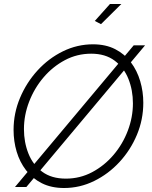

<svg xmlns="http://www.w3.org/2000/svg" viewBox="-20 -937 764 962"><path d="M301 5Q237 5 189.5 -19Q142 -43 110.5 -84Q79 -125 63.5 -177Q48 -229 48 -286Q48 -370 80.5 -447Q113 -524 168.5 -584.5Q224 -645 295.5 -680Q367 -715 446 -715Q510 -715 557.5 -690.5Q605 -666 636 -624.5Q667 -583 682.5 -530.5Q698 -478 698 -422Q698 -338 666 -261.5Q634 -185 578.5 -125Q523 -65 451.5 -30Q380 5 301 5ZM310 -42Q381 -42 442 -74.5Q503 -107 549 -161Q595 -215 620.5 -282.5Q646 -350 646 -419Q646 -485 623.5 -541.5Q601 -598 554.5 -633Q508 -668 437 -668Q366 -668 305 -635.5Q244 -603 198 -549Q152 -495 126 -427.5Q100 -360 100 -290Q100 -224 122.5 -167.5Q145 -111 191.5 -76.5Q238 -42 310 -42ZM707 -710 112 0H55L650 -710ZM486 -816 455 -832 531 -917H588Z"/></svg>

Font: Raleway Light
Style: Italic
Weight: 300
Italic angle: -12°
Designer: Matt McInerney, Pablo Impallari, Rodrigo Fuenzalida
Foundry: Matt McInerney, Pablo Impallari, Rodrigo Fuenzalida
Version: Version 4.026